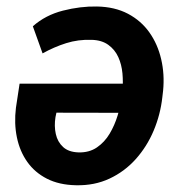

<svg xmlns="http://www.w3.org/2000/svg" viewBox="-20 -558 553 588"><path d="M276.9 -538.1Q331.5 -537.1 371.8 -515.9Q412.1 -494.6 437.5 -458.7Q462.9 -422.9 473.6 -376.7Q484.4 -330.6 479.5 -280.3L477.1 -259.8Q471.2 -207 450.7 -158.2Q430.2 -109.4 396 -71Q361.8 -32.7 315.4 -11Q269 10.7 212.4 9.3Q161.1 8.3 123.8 -10.7Q86.4 -29.8 63.5 -62.3Q40.5 -94.7 31.7 -137.5Q22.9 -180.2 28.8 -228L40 -301.8H428.7L413.1 -212.4L152.8 -212.9L149.9 -199.2Q145.5 -171.9 150.9 -147.7Q156.2 -123.5 173.1 -107.9Q189.9 -92.3 220.2 -91.3Q252.9 -90.3 276.6 -106.4Q300.3 -122.6 315.7 -148.4Q331.1 -174.3 340.1 -203.9Q349.1 -233.4 352.5 -259.8L355 -279.8Q357.4 -306.2 355 -333.3Q352.5 -360.4 342.3 -383.1Q332 -405.8 312 -420.4Q292 -435.1 260.7 -436Q219.7 -437.5 182.6 -425.8Q145.5 -414.1 110.4 -394.5L80.6 -477.5Q119.1 -511.7 172.6 -525.4Q226.1 -539.1 276.9 -538.1Z"/></svg>

Font: Roboto SemiBold
Style: Italic
Weight: 600
Designer: Christian Robertson
Foundry: Google
Version: Version 3.009; 2024